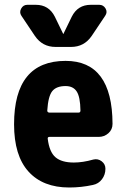

<svg xmlns="http://www.w3.org/2000/svg" viewBox="-20 -790 540 819"><path d="M314.5 -309.6Q323.2 -309.6 323.2 -318.4Q322.3 -377 307.1 -399.9Q292 -422.9 259.8 -422.9Q220.7 -422.9 203.1 -401.4Q185.5 -379.9 181.6 -318.4Q181.6 -310.5 190.4 -309.6ZM259.8 -530.3Q459 -530.3 460 -261.7Q460 -237.3 442.4 -221.7Q424.8 -206.1 401.4 -206.1H191.4Q182.6 -206.1 183.6 -198.2Q190.4 -141.6 216.8 -119.1Q243.2 -96.7 294.9 -96.7Q333 -96.7 377.9 -109.4Q397.5 -114.3 413.6 -102.1Q429.7 -89.8 429.7 -70.3Q429.7 -44.9 415 -25.4Q400.4 -5.9 376 -1Q326.2 9.8 275.4 9.8Q163.1 9.8 101.6 -58.1Q40 -126 40 -259.8Q40 -530.3 259.8 -530.3ZM403.3 -769.5Q420.9 -769.5 430.2 -753.9Q439.5 -738.3 428.7 -722.7L371.1 -636.7Q338.9 -589.8 283.2 -589.8H216.8Q161.1 -589.8 128.9 -636.7L71.3 -722.7Q61.5 -737.3 70.3 -753.4Q79.1 -769.5 96.7 -769.5H132.8Q188.5 -769.5 213.9 -718.8L249 -646.5Q249 -645.5 250 -645Q251 -644.5 251 -646.5L286.1 -718.8Q311.5 -769.5 367.2 -769.5Z"/></svg>

Font: Rounded Mgen+ 1m bold
Style: Bold
Weight: 700
Designer: [Source Han Sans]
Ryoko NISHIZUKA  (kana & ideographs); Paul D. Hunt (Latin, Greek & Cyrillic); Wenlong ZHANG  (bopomofo
Version: Version 1.059.20150602